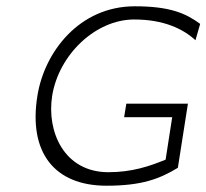

<svg xmlns="http://www.w3.org/2000/svg" viewBox="-20 -595 657 611"><path d="M99 -290C70 -110 153 -4 319 -4C432 -4 488 -26 546 -61L578 -265H382L375 -222H528L507 -87C456 -66 400 -47 325 -47C184 -47 128 -176 146 -290C167 -421 284 -533 407 -533C501 -533 563 -503 602 -467L617 -519C572 -552 522 -575 409 -575C232 -575 121 -429 99 -290Z"/></svg>

Font: Charger Sport
Style: HLExtObl
Weight: 100
Designer: Jasper
Foundry: Cannot Into Space Fonts
Version: Version 1.1